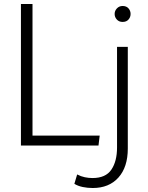

<svg xmlns="http://www.w3.org/2000/svg" viewBox="-20 -730 740 963"><path d="M85 0V-710H143V-50H480L474 0ZM445 213Q419 213 395 208Q371 203 353 192L367 145Q386 155 405.5 159Q425 163 444 163Q510 163 538.5 121Q567 79 567 10V-495H621V15Q621 108 574 160.5Q527 213 445 213ZM595 -620Q577 -620 566 -632Q555 -644 555 -660Q555 -676 566.5 -688Q578 -700 595 -700Q614 -700 624.5 -688Q635 -676 635 -660Q635 -644 624.5 -632Q614 -620 595 -620Z"/></svg>

Font: Livvic Light
Style: Regular
Weight: 300
Designer: Jacques Le Bailly, Baron von Fonthausen
Version: Version 1.001; ttfautohint (v1.8.2)